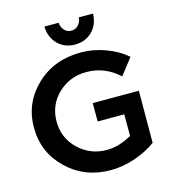

<svg xmlns="http://www.w3.org/2000/svg" viewBox="-130 -1011 1006 1122"><g transform="rotate(-15 373.5 -449.5)"><path d="M400 -289H561V-158C509 -129 459 -114 410 -114C343 -114 286 -137 239 -182C192 -227 168 -283 168 -350C168 -416 191 -472 238 -517C285 -562 342 -585 409 -585C484 -585 550 -559 607 -506L683 -604C648 -635 606 -659 557 -677C508 -695 459 -704 409 -704C302 -704 212 -671 140 -603C68 -535 31 -451 31 -350C31 -249 67 -165 138 -97C209 -29 296 6 401 6C449 6 498 -2 548 -19C598 -36 641 -58 678 -85L679 -400H400ZM348 -859C337 -871 330 -886 329 -905H243C244 -861 259 -825 286 -798C313 -771 348 -757 390 -757C432 -757 467 -771 494 -798C521 -825 536 -861 537 -905H451C450 -886 443 -871 432 -859C421 -847 407 -841 390 -841C373 -841 359 -847 348 -859Z"/></g></svg>

Font: Argentum Sans Medium
Style: Regular
Weight: 500
Designer: Julieta Ulanovsky
Foundry: Julieta Ulanovsky
Version: Version 5.001;January 29, 2019;FontCreator 11.5.0.2425 64-bi